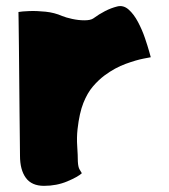

<svg xmlns="http://www.w3.org/2000/svg" viewBox="-20 -600 550 624"><path d="M361 -579Q381 -584 398 -569Q415 -554 428.5 -528.5Q442 -503 451 -476.5Q460 -450 465 -432Q470 -414 470 -414Q470 -414 446.5 -409.5Q423 -405 388.5 -392.5Q354 -380 320 -355Q300 -340 282 -319Q264 -298 251 -265.5Q238 -233 232 -180Q229 -153 231 -124Q233 -95 233 -75Q234 -57 238.5 -49.5Q243 -42 246 -37Q233 -25 198.5 -10.5Q164 4 123 4Q83 4 64 -22Q45 -48 45 -94Q45 -105 44.5 -142.5Q44 -180 43.5 -233Q43 -286 42.5 -343Q42 -400 41.5 -449.5Q41 -499 40.5 -530Q40 -561 40 -561Q50 -563 74.5 -564Q99 -565 128 -562Q157 -559 182 -548Q194 -543 214.5 -538.5Q235 -534 254.5 -534Q274 -534 283 -540Q302 -554 321.5 -564Q341 -574 361 -579Z"/></svg>

Font: Potta One
Style: Regular
Weight: 400
Designer: 108,108go
Foundry: Font Zone 108
Version: Version 1.000